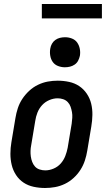

<svg xmlns="http://www.w3.org/2000/svg" viewBox="-20 -931 540 959"><path d="M205 8Q176 8 148 2Q120 -4 97.5 -19Q75 -34 60 -57Q45 -80 38.5 -107Q32 -134 32 -163Q32 -192 37 -221L57 -341Q61 -366 69 -390.5Q77 -415 91.5 -437Q106 -459 126 -477.5Q146 -496 170 -507.5Q194 -519 218.5 -523.5Q243 -528 268 -528Q297 -528 325 -522Q353 -516 375.5 -501Q398 -486 413.5 -463Q429 -440 435.5 -413Q442 -386 441.5 -357Q441 -328 436 -299L416 -179Q412 -154 404 -129.5Q396 -105 382 -83Q368 -61 348 -42.5Q328 -24 304 -12.5Q280 -1 255 3.5Q230 8 205 8ZM206 -80Q227 -80 248 -89Q269 -98 283.5 -114.5Q298 -131 306 -151.5Q314 -172 318 -193L338 -313Q340 -328 341 -342.5Q342 -357 339.5 -371Q337 -385 332.5 -398Q328 -411 318.5 -421Q309 -431 295.5 -435.5Q282 -440 268 -440Q247 -440 226 -431Q205 -422 190 -405.5Q175 -389 167 -368.5Q159 -348 156 -327L136 -207Q133 -192 132.5 -177.5Q132 -163 134 -149Q136 -135 141 -122Q146 -109 155 -99Q164 -89 178 -84.5Q192 -80 206 -80ZM304 -595Q286 -595 269.5 -601.5Q253 -608 243.5 -621.5Q234 -635 231 -652.5Q228 -670 231 -688Q233 -701 239.5 -712.5Q246 -724 256.5 -731.5Q267 -739 279.5 -742Q292 -745 305 -745Q323 -745 339.5 -738.5Q356 -732 365.5 -718.5Q375 -705 378.5 -687.5Q382 -670 379 -652Q376 -639 370 -627.5Q364 -616 353 -608.5Q342 -601 329.5 -598Q317 -595 304 -595ZM189 -839V-911H489V-839Z"/></svg>

Font: Iosevka Curly Slab Semibold
Style: Italic
Weight: 600
Italic angle: -9°
Monospace: yes
Designer: Belleve Invis
Foundry: Belleve Invis
Version: Version 22.1.2; ttfautohint (v1.8.4)